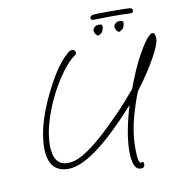

<svg xmlns="http://www.w3.org/2000/svg" viewBox="-93 -863 996 1049"><g transform="rotate(-10 405.0 -338.5)"><path d="M604 99Q558 99 558 -3Q558 -105 603 -253Q470 -106 375 -37Q280 32 215 32Q103 32 103 -103Q103 -247 212 -447Q258 -531 299 -572Q310 -583 322 -593.5Q334 -604 343 -604Q364 -604 364 -585Q364 -578 356 -573Q330 -555 300 -519Q270 -483 238 -428Q211 -383 187.5 -327.5Q164 -272 150 -216Q136 -160 136 -112Q136 0 217 0Q255 0 297.5 -24Q340 -48 382.5 -83.5Q425 -119 460 -153Q496 -188 522.5 -215Q549 -242 574.5 -270.5Q600 -299 632 -337L650 -384Q663 -417 674 -441.5Q685 -466 693 -482Q764 -619 795 -619Q803 -619 806.5 -609.5Q810 -600 810 -587Q810 -568 797.5 -539Q785 -510 766.5 -477.5Q748 -445 729.5 -416.5Q711 -388 698 -370L662 -321Q658 -313 648 -285.5Q638 -258 624 -211Q593 -111 593 -14Q593 68 610 68Q613 68 614 66.5Q615 65 618 65Q626 65 626 78Q626 99 604 99ZM620 -658Q613 -655 604.5 -666Q596 -677 596 -688Q596 -698 604 -705Q612 -712 614 -713Q619 -714 623.5 -714.5Q628 -715 632 -715Q649 -715 649 -701Q649 -698 647 -690Q645 -681 639.5 -672.5Q634 -664 620 -658ZM504 -658Q497 -655 488.5 -666Q480 -677 480 -688Q480 -698 488 -705Q496 -712 498 -713Q503 -714 507.5 -714.5Q512 -715 516 -715Q533 -715 533 -701Q533 -698 531 -690Q529 -681 523.5 -672.5Q518 -664 504 -658ZM491 -746Q485 -746 480 -749Q475 -752 475 -758Q475 -763 479.5 -768Q484 -773 491 -774Q498 -775 515 -775.5Q532 -776 552.5 -776Q573 -776 589 -776Q606 -776 627 -776Q648 -776 667.5 -775.5Q687 -775 697 -774Q711 -772 711 -759Q711 -746 697 -746Q678 -747 647.5 -747.5Q617 -748 596 -748Q574 -748 543 -747.5Q512 -747 491 -746Z"/></g></svg>

Font: Oooh Baby
Style: Regular
Weight: 400
Designer: Robert E. Leuschke
Foundry: Robert E. Leuschke
Version: Version 1.011; ttfautohint (v1.8.3)